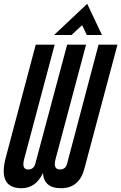

<svg xmlns="http://www.w3.org/2000/svg" viewBox="-57 -985 641 1015"><path d="M377 -852 321 -800H229L404 -965L482 -800H402ZM464 -749H564L389 -93Q362 10 265 10Q176 10 170 -70Q132 10 57 10Q-70 10 -26 -154L132 -749H232L71 -145Q56 -89 92 -89Q122 -89 130 -121L298 -749H398L237 -145Q222 -89 260 -89Q290 -89 298 -121Z"/></svg>

Font: Air America
Style: Regular
Weight: 400
Designer: William G. Sherman
Foundry: Aaron Bell – Saja Typeworks
Version: Version 1.100;PS 001.100;hotconv 1.0.88;makeotf.lib2.5.64775